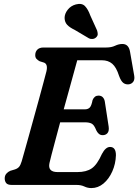

<svg xmlns="http://www.w3.org/2000/svg" viewBox="-20 -942 705 978"><path d="M370 0H40Q19 0 11.5 -9.5Q4 -19 4 -33.5Q4 -47.5 12.2 -57.2Q20.5 -67 32.5 -72L56 -79Q69.5 -83.5 77 -92Q84.5 -100.5 90.5 -120.5Q94.5 -135 104 -168.2Q113.5 -201.5 126 -246.8Q138.5 -292 152.2 -341.5Q166 -391 178.8 -437.8Q191.5 -484.5 201.5 -521.8Q211.5 -559 216.5 -578.5Q225 -614.5 204.5 -623L182 -630Q172.5 -635 166 -642Q159.5 -649 159.5 -661Q159.5 -678.5 170.2 -689.2Q181 -700 201.5 -700H521Q547.5 -700 566.2 -709Q585 -718 603.5 -718Q636 -718 642.5 -677.5L663.5 -557.5Q667 -537.5 659.2 -526.2Q651.5 -515 637 -512.5Q620 -510.5 608 -519.8Q596 -529 586.5 -555.5Q572.5 -599.5 551.8 -617.2Q531 -635 499.5 -635H373.5Q368 -614.5 357.2 -575.8Q346.5 -537 332.8 -487.2Q319 -437.5 304.5 -385H411.5Q428 -385 437 -394Q446 -403 451.5 -432Q461 -455 481.5 -455Q496 -455 504 -446.2Q512 -437.5 514 -424L533.5 -297Q536.5 -274.5 527.5 -264Q518.5 -253.5 503 -253.5Q491 -253.5 483 -260.8Q475 -268 470 -279Q460 -305 447.5 -312Q435 -319 412 -319H286.5Q273.5 -270.5 262 -227.5Q250.5 -184.5 242.5 -154Q234.5 -123.5 232 -111.5Q222 -65.5 273.5 -65.5H374Q420 -65.5 447.5 -84.5Q475 -103.5 499 -157.5Q518 -193.5 540.5 -193.5Q570.5 -193.5 570.5 -151Q569 -107 552 -68.8Q535 -30.5 507.2 -7.2Q479.5 16 445.5 16Q426.5 16 409.8 8Q393 0 370 0ZM440 -863 474.5 -787Q477.5 -777.5 477.8 -768.5Q478 -759.5 469.5 -751.5Q462 -744.5 451.8 -743.5Q441.5 -742.5 433.5 -746.5L360 -790Q334 -802.5 321.8 -816Q309.5 -829.5 309 -850.5Q309 -872 324.8 -892.2Q340.5 -912.5 366.5 -919.5Q397 -927.5 413 -910.8Q429 -894 440 -863Z"/></svg>

Font: Fraunces 72pt S100 SemiBold
Style: Italic
Weight: 600
Italic angle: -16°
Version: Version 1.000; ttfautohint (v1.8.3)